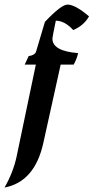

<svg xmlns="http://www.w3.org/2000/svg" viewBox="-44 -678 414 850"><path d="M-23.9 152.3Q14.6 84.5 29.3 16.1L114.7 -392.1H65.4L83 -429.7Q110.8 -433.6 115.7 -449.7L154.8 -581.1Q227.1 -657.7 254.9 -657.7Q289.1 -657.7 350.1 -605.5Q327.6 -565.4 280.3 -544.9Q242.2 -586.4 203.1 -586.4Q188 -513.2 188 -507.3Q188 -451.7 301.8 -442.9Q296.4 -417.5 282.2 -392.1H224.6L147.9 -45.4Q109.9 127 -23.9 152.3Z"/></svg>

Font: Balgruf
Style: Italic
Weight: 500
Italic angle: -12°
Designer: Paul James Miller
Foundry: High-Logic / Made with FontCreator
Version: Version 1.201;March 28, 2021;FontCreator 13.0.0.2683 64-bit